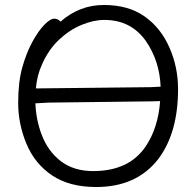

<svg xmlns="http://www.w3.org/2000/svg" viewBox="-20 -733 785 771"><path d="M122 -318Q125 -251 147 -193Q172 -126 224 -86Q276 -46 354 -46Q498 -46 565 -145Q615 -219 623 -327Q603 -327 587 -326L175 -321Q145 -319 122 -318ZM625 -385Q621 -488 566 -568Q506 -653 399 -653Q356 -653 307.5 -633Q259 -613 217 -573.5Q175 -534 149 -475Q129 -432 124 -378H129L586 -383Q588 -383 625 -385ZM223 -646Q299 -713 397 -713Q495 -713 560 -667.5Q625 -622 660 -543Q695 -464 695 -375Q695 -200 616 -95Q529 18 366 18Q259 18 189.5 -28.5Q120 -75 86.5 -155Q53 -235 53 -319.5Q53 -404 69.5 -462.5Q86 -521 110 -565Q134 -609 158 -633.5Q182 -658 197.5 -658Q213 -658 223 -646Z"/></svg>

Font: LXGW WenKai
Style: Regular
Weight: 400
Designer: LXGW / Fontworks Inc.
Foundry: LXGW / Fontworks Inc.
Version: Version 1.520; June 14, 2025